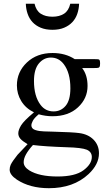

<svg xmlns="http://www.w3.org/2000/svg" viewBox="-20 -781 579 1034"><path d="M163 -176Q118.5 -197.5 94.8 -236.2Q71 -275 71 -321Q71 -393.5 124.8 -444.5Q178.5 -495.5 263 -495.5Q332 -495.5 382.5 -462.5H485Q507.5 -462.5 511.2 -461.2Q515 -460 516.5 -457Q519 -451.5 519 -440Q519 -426.5 516.5 -421.5Q515 -418.5 511.2 -416.5Q507.5 -414.5 485 -414.5H422.5Q451.5 -377 451.5 -318Q451.5 -251 400 -203Q348.5 -155 262.5 -155Q225 -155 188.5 -165.5Q164.5 -145.5 156.8 -130.5Q149 -115.5 149 -106Q149 -95.5 157.2 -87.8Q165.5 -80 192 -75.5Q206 -73 265 -72Q374.5 -69 405.5 -64.5Q454.5 -58.5 483.8 -28.8Q513 1 513 44.5Q513 104 457 156.5Q375.5 232.5 243.5 232.5Q141 232.5 71 186.5Q32 160.5 32 133Q32 119.5 37.5 106.5Q46.5 87.5 74.5 52.5Q78.5 47.5 128.5 -4.5Q101.5 -20.5 90 -33.5Q78.5 -46.5 78.5 -63Q78.5 -81 93.5 -105.8Q108.5 -130.5 163 -176ZM254 -471Q216 -471 189.5 -439.5Q163 -408 163 -345Q163 -262.5 198.5 -216Q225 -181 268.5 -181Q308 -181 333.5 -211.2Q359 -241.5 359 -305.5Q359 -389 323 -436Q296 -471 254 -471ZM157.5 0Q133 27 120.2 50Q107.5 73 107.5 92.5Q107.5 117.5 137.5 136.5Q190.5 169.5 290 169.5Q384.5 169.5 429.5 136Q474.5 102.5 474.5 64.5Q474.5 37.5 448 25.5Q420 14 339.5 12Q221 8 157.5 0ZM262.5 -620.5Q226 -620.5 199.2 -631.8Q172.5 -643 155 -662Q137.5 -681 128.8 -706.5Q120 -732 119 -761H166Q174.5 -723.5 199.5 -707.2Q224.5 -691 262.5 -691Q300 -691 325 -707.2Q350 -723.5 358.5 -761H406Q405 -732 396.2 -706.5Q387.5 -681 369.8 -662Q352 -643 325.5 -631.8Q299 -620.5 262.5 -620.5Z"/></svg>

Font: MM Phetkon
Style: Regular
Weight: 400
Designer: Khon Soe Zaw Thu
Version: Version 1.00 July 15, 2016, initial release